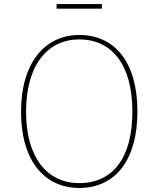

<svg xmlns="http://www.w3.org/2000/svg" viewBox="-20 -919 784 950"><path d="M484 -876V-899H260V-876ZM372 -746C202 -746 84 -608 84 -366C84 -124 200 11 372 11C552 11 660 -129 660 -367C660 -615 545 -746 372 -746ZM372 -724C531 -724 635 -602 635 -367C635 -137 538 -13 372 -13C215 -13 109 -137 109 -366C109 -598 216 -724 372 -724Z"/></svg>

Font: Glow Sans SC Normal Thin
Style: Regular
Weight: 100
Designer: Ryoko NISHIZUKA (kana, bopomofo & ideographs); Paul D. Hunt (Latin, Greek & Cyrillic); Sandoll Communications, Soo-young
Version: Version 0.93